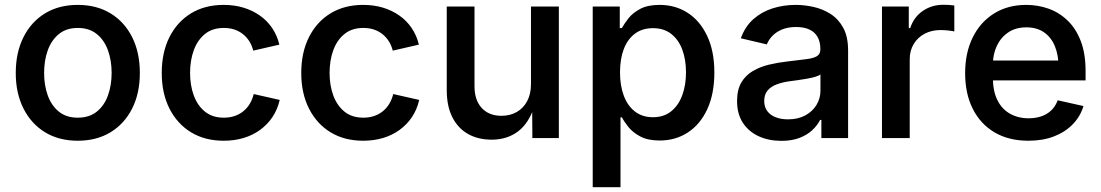

<svg xmlns="http://www.w3.org/2000/svg" viewBox="-20 -573 4570 797"><path d="M302.7 11.2Q224.6 11.2 167 -23.9Q109.4 -59.1 77.4 -122.6Q45.4 -186 45.4 -270Q45.4 -355 77.4 -418.7Q109.4 -482.4 167 -517.6Q224.6 -552.7 302.7 -552.7Q380.9 -552.7 438.7 -517.6Q496.6 -482.4 528.6 -418.7Q560.5 -355 560.5 -270Q560.5 -186 528.6 -122.6Q496.6 -59.1 438.7 -23.9Q380.9 11.2 302.7 11.2ZM302.7 -84.5Q350.6 -84.5 381.8 -109.6Q413.1 -134.8 428.2 -177Q443.4 -219.2 443.4 -270.5Q443.4 -321.8 428.2 -364Q413.1 -406.2 381.8 -431.6Q350.6 -457 302.7 -457Q255.4 -457 224.4 -431.6Q193.4 -406.2 178.2 -364Q163.1 -321.8 163.1 -270.5Q163.1 -219.2 178.2 -177Q193.4 -134.8 224.4 -109.6Q255.4 -84.5 302.7 -84.5Z M908.7 11.2Q830.6 11.2 772.9 -23.9Q715.3 -59.1 683.3 -122.6Q651.4 -186 651.4 -270Q651.4 -355 683.3 -418.7Q715.3 -482.4 772.9 -517.6Q830.6 -552.7 908.7 -552.7Q952.6 -552.7 990.5 -541.3Q1028.3 -529.8 1058.6 -508.5Q1088.9 -487.3 1109.6 -456.8Q1130.4 -426.3 1139.6 -387.7L1031.2 -362.8Q1025.9 -384.3 1015.1 -401.4Q1004.4 -418.5 989 -430.9Q973.6 -443.4 953.6 -450.2Q933.6 -457 909.2 -457Q861.8 -457 830.8 -431.9Q799.8 -406.7 784.4 -364.5Q769 -322.3 769 -270.5Q769 -218.8 784.4 -176.8Q799.8 -134.8 830.8 -109.6Q861.8 -84.5 909.2 -84.5Q934.1 -84.5 954.3 -91.6Q974.6 -98.6 990.5 -111.6Q1006.3 -124.5 1017.1 -142.6Q1027.8 -160.6 1033.2 -182.6L1141.1 -158.2Q1131.8 -118.2 1111.1 -87.2Q1090.3 -56.2 1059.8 -33.9Q1029.3 -11.7 991 -0.2Q952.6 11.2 908.7 11.2Z M1487.8 11.2Q1409.7 11.2 1352.1 -23.9Q1294.4 -59.1 1262.5 -122.6Q1230.5 -186 1230.5 -270Q1230.5 -355 1262.5 -418.7Q1294.4 -482.4 1352.1 -517.6Q1409.7 -552.7 1487.8 -552.7Q1531.7 -552.7 1569.6 -541.3Q1607.4 -529.8 1637.7 -508.5Q1668 -487.3 1688.7 -456.8Q1709.5 -426.3 1718.8 -387.7L1610.4 -362.8Q1605 -384.3 1594.2 -401.4Q1583.5 -418.5 1568.1 -430.9Q1552.7 -443.4 1532.7 -450.2Q1512.7 -457 1488.3 -457Q1440.9 -457 1409.9 -431.9Q1378.9 -406.7 1363.5 -364.5Q1348.1 -322.3 1348.1 -270.5Q1348.1 -218.8 1363.5 -176.8Q1378.9 -134.8 1409.9 -109.6Q1440.9 -84.5 1488.3 -84.5Q1513.2 -84.5 1533.4 -91.6Q1553.7 -98.6 1569.6 -111.6Q1585.4 -124.5 1596.2 -142.6Q1606.9 -160.6 1612.3 -182.6L1720.2 -158.2Q1710.9 -118.2 1690.2 -87.2Q1669.4 -56.2 1638.9 -33.9Q1608.4 -11.7 1570.1 -0.2Q1531.7 11.2 1487.8 11.2Z M2021 6.8Q1964.8 6.8 1922.9 -16.8Q1880.9 -40.5 1857.7 -86.4Q1834.5 -132.3 1834.5 -198.7V-545.9H1949.7V-214.8Q1949.7 -157.2 1979.7 -124.8Q2009.8 -92.3 2061.5 -92.3Q2097.2 -92.3 2124.8 -107.9Q2152.3 -123.5 2168.2 -153.1Q2184.1 -182.6 2184.1 -224.1V-545.9H2299.8V0H2189.9L2189 -134.3H2199.2Q2175.3 -61 2129.9 -27.1Q2084.5 6.8 2021 6.8Z M2440.4 204.1V-545.9H2552.7V-456.5H2561.5Q2571.3 -474.6 2588.9 -497.1Q2606.4 -519.5 2637.5 -536.1Q2668.5 -552.7 2718.3 -552.7Q2783.2 -552.7 2834.2 -520Q2885.3 -487.3 2915.3 -424.3Q2945.3 -361.3 2945.3 -272Q2945.3 -183.1 2916 -119.9Q2886.7 -56.6 2835.4 -23.2Q2784.2 10.3 2718.3 10.3Q2669.9 10.3 2638.7 -6.1Q2607.4 -22.5 2589.4 -44.9Q2571.3 -67.4 2561.5 -85.9H2555.7V204.1ZM2690.4 -86.4Q2735.4 -86.4 2765.9 -110.8Q2796.4 -135.3 2812 -177.5Q2827.6 -219.7 2827.6 -272.5Q2827.6 -325.2 2812.3 -366.7Q2796.9 -408.2 2766.4 -432.1Q2735.8 -456.1 2690.4 -456.1Q2646 -456.1 2615.5 -433.1Q2585 -410.2 2569.3 -369.1Q2553.7 -328.1 2553.7 -272.5Q2553.7 -217.3 2569.6 -175.3Q2585.4 -133.3 2616 -109.9Q2646.5 -86.4 2690.4 -86.4Z M3223.6 11.7Q3171.4 11.7 3129.6 -7.3Q3087.9 -26.4 3063.7 -63.2Q3039.6 -100.1 3039.6 -153.8Q3039.6 -200.2 3057.1 -230.2Q3074.7 -260.3 3105 -278.1Q3135.3 -295.9 3172.4 -304.7Q3209.5 -313.5 3249 -317.9Q3296.9 -323.7 3326.9 -327.4Q3356.9 -331.1 3371.1 -339.8Q3385.3 -348.6 3385.3 -367.2V-370.1Q3385.3 -398.9 3374 -419.2Q3362.8 -439.5 3340.3 -450.2Q3317.9 -460.9 3284.7 -460.9Q3250.5 -460.9 3225.8 -450.4Q3201.2 -439.9 3185.8 -423.6Q3170.4 -407.2 3163.1 -388.7L3055.2 -414.1Q3072.8 -462.9 3107.2 -493.4Q3141.6 -523.9 3187 -538.3Q3232.4 -552.7 3283.2 -552.7Q3318.4 -552.7 3356.4 -544.4Q3394.5 -536.1 3427.2 -515.4Q3460 -494.6 3480.2 -457.8Q3500.5 -420.9 3500.5 -363.3V0H3389.6V-75.2H3384.3Q3373 -52.7 3352.1 -33Q3331.1 -13.2 3299.1 -0.7Q3267.1 11.7 3223.6 11.7ZM3251 -77.6Q3293 -77.6 3323.2 -94.2Q3353.5 -110.8 3369.6 -137.9Q3385.7 -165 3385.7 -196.3V-264.2Q3379.9 -258.8 3364.3 -254.2Q3348.6 -249.5 3328.6 -246.1Q3308.6 -242.7 3289.8 -240Q3271 -237.3 3258.3 -235.8Q3229 -231.9 3204.6 -222.9Q3180.2 -213.9 3166.3 -197.3Q3152.3 -180.7 3152.3 -153.8Q3152.3 -128.9 3165 -111.8Q3177.7 -94.7 3200 -86.2Q3222.2 -77.6 3251 -77.6Z M3641.1 0V-545.9H3752.4V-456.5H3758.3Q3773.4 -502.4 3810.8 -527.8Q3848.1 -553.2 3895.5 -553.2Q3905.8 -553.2 3918.9 -552.5Q3932.1 -551.8 3941.4 -550.3V-442.4Q3934.6 -444.3 3917.5 -446.3Q3900.4 -448.2 3883.3 -448.2Q3847.2 -448.2 3818.1 -432.9Q3789.1 -417.5 3772.7 -390.1Q3756.3 -362.8 3756.3 -327.1V0Z M4249 11.2Q4167.5 11.2 4108.6 -23.4Q4049.8 -58.1 4018.1 -121.1Q3986.3 -184.1 3986.3 -269.5Q3986.3 -353.5 4017.6 -417.2Q4048.8 -481 4106 -516.8Q4163.1 -552.7 4239.7 -552.7Q4288.1 -552.7 4332.3 -537.1Q4376.5 -521.5 4411.1 -488.3Q4445.8 -455.1 4466.1 -403.1Q4486.3 -351.1 4486.3 -277.8V-239.3H4046.4V-321.8H4427.7L4374 -295.9Q4374 -344.2 4358.9 -381.1Q4343.8 -418 4314 -438.7Q4284.2 -459.5 4240.2 -459.5Q4196.3 -459.5 4165.3 -438.5Q4134.3 -417.5 4117.9 -382.6Q4101.6 -347.7 4101.6 -306.2V-249.5Q4101.6 -195.3 4120.1 -157.7Q4138.7 -120.1 4172.4 -101.1Q4206.1 -82 4250 -82Q4279.3 -82 4303.2 -90.3Q4327.1 -98.6 4344.2 -115.2Q4361.3 -131.8 4370.6 -156.7L4477.5 -132.8Q4464.8 -89.8 4433.3 -57.4Q4401.9 -24.9 4355.2 -6.8Q4308.6 11.2 4249 11.2Z"/></svg>

Font: Inter
Style: 540
Weight: 540
Designer: Rasmus Andersson
Foundry: rsms
Version: Version 4.001;git-66647c0bb